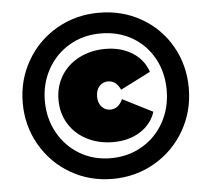

<svg xmlns="http://www.w3.org/2000/svg" viewBox="-51 -757 866 813"><g transform="rotate(-5 382.0 -350.0)"><path d="M44 -350Q44 -447 90.5 -528Q137 -609 218 -656Q299 -703 398 -703Q497 -703 577.5 -657Q658 -611 704 -530.5Q750 -450 750 -352Q750 -254 703 -172.5Q656 -91 575 -44Q494 3 396 3Q298 3 217.5 -44Q137 -91 90.5 -172Q44 -253 44 -350ZM656 -352Q656 -427 623 -487Q590 -547 531.5 -581Q473 -615 398 -615Q323 -615 264 -580Q205 -545 171.5 -484.5Q138 -424 138 -350Q138 -276 171.5 -215.5Q205 -155 263.5 -120Q322 -85 396 -85Q470 -85 529.5 -120Q589 -155 622.5 -216Q656 -277 656 -352ZM196 -350Q196 -407 223.5 -452Q251 -497 300.5 -522.5Q350 -548 412 -548Q478 -548 526 -518Q574 -488 592 -435L464 -370Q446 -410 411 -410Q390 -410 375 -394Q360 -378 360 -350Q360 -322 375 -306Q390 -290 411 -290Q446 -290 464 -330L592 -265Q574 -212 526 -182Q478 -152 412 -152Q350 -152 300.5 -177.5Q251 -203 223.5 -248Q196 -293 196 -350Z"/></g></svg>

Font: Montserrat Alternates Black
Style: Italic
Weight: 900
Italic angle: -11.3°
Designer: Julieta Ulanovsky
Foundry: Julieta Ulanovsky
Version: Version 7.200